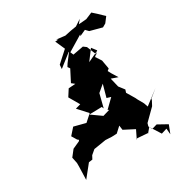

<svg xmlns="http://www.w3.org/2000/svg" viewBox="-265 -1323 1532 1611"><g transform="rotate(-30 501.0 -517.5)"><path d="M497 -1066 467 -1064 508 -972 403 -877 400 -837 522 -933 532 -923 679 -1012 673 -998 732 -1025 758 -998 874 -967 907 -986 945 -1036 889 -1090 851 -1124 787 -1097 690 -1089 670 -1039 741 -1127 681 -1087 627 -1078 566 -1065 483 -1075ZM735 -825 713 -797 675 -891 647 -912 545 -893 527 -935 466 -855 449 -828 464 -807 407 -696 436 -673 369 -668 328 -604 386 -504 336 -490 418 -400 353 -342 241 -371 186 -309 215 -261 268 -217 243 -269 220 -240 151 -209 104 -149 116 -91V-56L112 71L206 -46L242 -51L279 -121L241 -68L301 -119L419 -138L480 -135L528 -137L580 -185L586 -141L687 -89L647 -7L657 -18L761 -10L754 -4L792 -49L856 52L910 35L915 92L946 13L856 -37L806 -22L788 -57L796 -85L900 -188L929 -243L918 -239L1002 -307L867 -204L854 -242L822 -299L813 -318L767 -395L776 -422L736 -474L715 -562L778 -540L742 -598L725 -630L743 -645L728 -730L692 -785L734 -822L628 -772L701 -869ZM627 -330 597 -349 506 -322 409 -391 531 -394 539 -375 572 -505 636 -559 603 -439 642 -427 561 -348 642 -306Z"/></g></svg>

Font: Hussar Lance
Style: Italic
Weight: 700
Foundry: Cannot Into Space Fonts, PlusOne Fonts
Version: Version 2.27